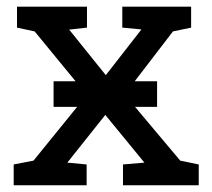

<svg xmlns="http://www.w3.org/2000/svg" viewBox="-20 -548 627 568"><path d="M20.5 0V-61.5L79.1 -72.8L236.8 -267.1L82.5 -455.1L30.3 -466.3V-528.3H237.3V-466.3L184.6 -460.4L293 -325.7L398.4 -460.9L341.8 -466.3V-528.3H545.4V-466.3L491.7 -455.1L348.6 -268.6L513.2 -72.8L567.9 -61.5V0H343.8V-61.5L407.2 -66.9L291.5 -208L179.2 -66.9L236.3 -61.5V0ZM138.5 -231.9V-307.6H444.7V-231.9Z"/></svg>

Font: Roboto Slab
Style: Regular
Weight: 400
Designer: Google
Version: Version 2.000; ttfautohint (v1.8.1.43-b0c9)